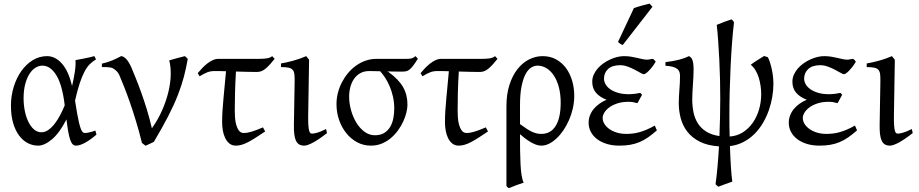

<svg xmlns="http://www.w3.org/2000/svg" viewBox="-20 -772 4962 1037"><path d="M204.1 -57.6Q223.1 -57.6 241.2 -70.3Q259.3 -83 275.4 -103.8Q291.5 -124.5 305.2 -150.6Q318.8 -176.8 329.6 -203.1Q316.4 -313.5 284.4 -365.5Q252.4 -417.5 209 -417.5Q190.4 -417.5 172.4 -406.7Q154.3 -396 139.9 -374Q125.5 -352.1 116.5 -318.8Q107.4 -285.6 107.4 -240.7Q107.4 -206.1 114 -173.1Q120.6 -140.1 133.1 -114.5Q145.5 -88.9 163.3 -73.2Q181.2 -57.6 204.1 -57.6ZM498.5 -451.2Q480 -440.4 464.8 -425.3Q449.7 -410.2 436.3 -384.8Q422.9 -359.4 410.4 -321.8Q397.9 -284.2 385.3 -228.5Q391.6 -187.5 396.7 -158.7Q401.9 -129.9 406.5 -110.6Q411.1 -91.3 415.3 -79.8Q419.4 -68.4 423.3 -62.7Q427.2 -57.1 431.2 -55.4Q435.1 -53.7 439 -53.7Q446.8 -53.7 462.2 -56.9Q477.5 -60.1 495.1 -66.9Q496.1 -62.5 497.6 -57.6Q499 -52.7 501 -44.9Q467.3 -16.1 439 -0.7Q410.6 14.6 390.1 14.6Q379.9 14.6 372.6 7.3Q365.2 0 359.4 -16.6Q353.5 -33.2 348.6 -60.3Q343.8 -87.4 338.9 -127Q301.8 -54.2 261 -19.8Q220.2 14.6 186 14.6Q156.7 14.6 130.1 1Q103.5 -12.7 83.3 -39.8Q63 -66.9 51 -107.4Q39.1 -147.9 39.1 -201.2Q39.1 -253.9 54 -302.5Q68.8 -351.1 95 -387.9Q121.1 -424.8 156.7 -446.8Q192.4 -468.8 234.4 -468.8Q278.8 -468.8 314.7 -428.2Q350.6 -387.7 369.1 -307.1Q378.4 -346.2 384 -382.6Q389.6 -418.9 387.7 -447.3Q398.4 -449.2 411.1 -451.7Q423.8 -454.1 437.5 -456.8Q451.2 -459.5 464.4 -462.4Q477.5 -465.3 489.3 -468.8Q493.2 -463.4 494.6 -459Q496.1 -454.6 498.5 -451.2Z M994.1 -453.6Q985.4 -403.8 972.9 -356.4Q960.4 -309.1 939.9 -256.8Q919.4 -204.6 888.2 -143.8Q856.9 -83 811 -5.9Q803.2 -1.5 789.3 4.6Q775.4 10.7 766.1 15.1L746.6 0Q731.9 -60.5 714.8 -116.5Q697.8 -172.4 681.4 -219.5Q665 -266.6 650.4 -303.2Q635.7 -339.8 626 -362.8Q618.7 -379.9 607.4 -390.1Q596.2 -400.4 587.4 -404.3Q582 -406.7 572.3 -408Q562.5 -409.2 553.2 -409.7Q542 -410.2 530.3 -409.7V-428.2Q561 -435.1 586.9 -446Q612.8 -457 634.3 -468.8Q645.5 -468.8 660.2 -454.8Q674.8 -440.9 690.4 -405.8Q698.2 -386.7 711.9 -353.3Q725.6 -319.8 741.2 -276.6Q756.8 -233.4 772.5 -182.9Q788.1 -132.3 800.3 -79.1Q834 -126.5 856.2 -177.5Q878.4 -228.5 889.9 -277.3Q901.4 -326.2 902.1 -369.6Q902.8 -413.1 894 -445.8Q916.5 -452.6 937.7 -458.3Q959 -463.9 978.5 -468.8Q982.4 -466.3 987.1 -461.2Q991.7 -456.1 994.1 -453.6Z M1412.1 -62Q1384.3 -43.5 1362.1 -29.1Q1339.8 -14.6 1321 -4.9Q1302.2 4.9 1285.9 9.8Q1269.5 14.6 1253.9 14.6Q1233.4 14.6 1219.2 3.2Q1205.1 -8.3 1196.3 -26.4Q1187.5 -44.4 1183.6 -66.9Q1179.7 -89.4 1179.7 -111.3Q1179.7 -168 1186.8 -238Q1193.8 -308.1 1200.7 -387.2Q1188 -387.7 1177 -387.9Q1166 -388.2 1157.2 -388.2H1137.2Q1117.2 -388.2 1099.9 -381.6Q1082.5 -375 1058.1 -359.9L1047.9 -377Q1059.6 -391.1 1072.8 -404.8Q1085.9 -418.5 1100.1 -429.4Q1114.3 -440.4 1129.4 -447.3Q1144.5 -454.1 1160.2 -454.1H1378.9Q1403.3 -454.1 1421.1 -456.8Q1439 -459.5 1450.2 -468.8L1463.4 -454.1Q1438.5 -422.4 1416.3 -402.8Q1394 -383.3 1368.7 -383.3Q1347.7 -383.3 1317.1 -384Q1286.6 -384.8 1254.4 -385.7Q1250.5 -321.3 1249.3 -269Q1248 -216.8 1248 -175.3Q1248 -159.7 1249.3 -138.7Q1250.5 -117.7 1255.6 -98.9Q1260.7 -80.1 1270.3 -66.9Q1279.8 -53.7 1296.9 -53.7Q1306.2 -53.7 1316.2 -55.4Q1326.2 -57.1 1338.4 -60.8Q1350.6 -64.5 1365.7 -70.1Q1380.9 -75.7 1400.4 -84Z M1746.1 -53.2Q1701.2 -18.1 1670.4 -1.7Q1639.6 14.6 1623.5 14.6Q1606.4 14.6 1595.5 7.8Q1584.5 1 1578.1 -12.9Q1571.8 -26.9 1569.3 -48.3Q1566.9 -69.8 1567.4 -99.1L1571.3 -326.7Q1571.8 -352.1 1570.3 -368.2Q1568.8 -384.3 1561.8 -393.6Q1554.7 -402.8 1539.6 -406.2Q1524.4 -409.7 1497.6 -409.7V-429.2Q1529.3 -434.6 1565.4 -444.6Q1601.6 -454.6 1633.8 -468.8L1649.4 -449.2L1644.5 -147.9Q1644 -114.3 1645.5 -94.7Q1647 -75.2 1649.9 -65.2Q1652.8 -55.2 1657 -52.7Q1661.1 -50.3 1666.5 -50.3Q1673.8 -50.3 1692.1 -54.9Q1710.4 -59.6 1741.2 -75.2Z M2109.4 -185.5Q2109.4 -219.7 2102.3 -250.5Q2095.2 -281.2 2084.2 -306.9Q2073.2 -332.5 2059.6 -353Q2045.9 -373.5 2033.2 -387.2Q2013.7 -387.7 1998 -387.9Q1982.4 -388.2 1974.1 -388.2Q1946.3 -388.2 1925.8 -376.7Q1905.3 -365.2 1892.1 -345.9Q1878.9 -326.7 1872.3 -301.8Q1865.7 -276.9 1865.7 -250Q1865.7 -213.9 1876 -177Q1886.2 -140.1 1904.5 -109.9Q1922.9 -79.6 1948.5 -60.5Q1974.1 -41.5 2004.9 -41.5Q2036.1 -41.5 2056.4 -54.7Q2076.7 -67.9 2088.4 -88.6Q2100.1 -109.4 2104.7 -135Q2109.4 -160.6 2109.4 -185.5ZM2236.8 -454.6Q2222.2 -431.2 2211.7 -417.5Q2201.2 -403.8 2192.1 -396.5Q2183.1 -389.2 2173.8 -387.2Q2164.6 -385.3 2151.9 -385.3Q2136.2 -385.3 2115 -385.5Q2093.8 -385.7 2070.8 -386.2L2078.1 -383.3Q2132.3 -344.2 2156.5 -302.5Q2180.7 -260.7 2180.7 -207Q2180.7 -187.5 2174.8 -163.6Q2168.9 -139.6 2157.5 -115Q2146 -90.3 2129.2 -67.1Q2112.3 -43.9 2090.3 -25.6Q2068.4 -7.3 2041.5 3.7Q2014.6 14.6 1982.9 14.6Q1942.9 14.6 1908.9 -3.7Q1875 -22 1850.1 -53Q1825.2 -84 1811.3 -124.5Q1797.4 -165 1797.4 -209.5Q1797.4 -239.3 1804.7 -269Q1812 -298.8 1825.9 -325.9Q1839.8 -353 1859.1 -376.5Q1878.4 -399.9 1902.6 -417.2Q1926.8 -434.6 1954.6 -444.3Q1982.4 -454.1 2013.2 -454.1H2162.6Q2177.2 -454.1 2186 -454.3Q2194.8 -454.6 2200.9 -456.1Q2207 -457.5 2212.2 -460.4Q2217.3 -463.4 2224.6 -468.8Z M2615.7 -62Q2587.9 -43.5 2565.7 -29.1Q2543.5 -14.6 2524.7 -4.9Q2505.9 4.9 2489.5 9.8Q2473.1 14.6 2457.5 14.6Q2437 14.6 2422.9 3.2Q2408.7 -8.3 2399.9 -26.4Q2391.1 -44.4 2387.2 -66.9Q2383.3 -89.4 2383.3 -111.3Q2383.3 -168 2390.4 -238Q2397.5 -308.1 2404.3 -387.2Q2391.6 -387.7 2380.6 -387.9Q2369.6 -388.2 2360.8 -388.2H2340.8Q2320.8 -388.2 2303.5 -381.6Q2286.1 -375 2261.7 -359.9L2251.5 -377Q2263.2 -391.1 2276.4 -404.8Q2289.6 -418.5 2303.7 -429.4Q2317.9 -440.4 2333 -447.3Q2348.1 -454.1 2363.8 -454.1H2582.5Q2606.9 -454.1 2624.8 -456.8Q2642.6 -459.5 2653.8 -468.8L2667 -454.1Q2642.1 -422.4 2619.9 -402.8Q2597.7 -383.3 2572.3 -383.3Q2551.3 -383.3 2520.8 -384Q2490.2 -384.8 2458 -385.7Q2454.1 -321.3 2452.9 -269Q2451.7 -216.8 2451.7 -175.3Q2451.7 -159.7 2452.9 -138.7Q2454.1 -117.7 2459.2 -98.9Q2464.4 -80.1 2473.9 -66.9Q2483.4 -53.7 2500.5 -53.7Q2509.8 -53.7 2519.8 -55.4Q2529.8 -57.1 2542 -60.8Q2554.2 -64.5 2569.3 -70.1Q2584.5 -75.7 2604 -84Z M2788.6 -101.6Q2810.1 -85.9 2825.9 -75.7Q2841.8 -65.4 2855 -59.6Q2868.2 -53.7 2879.6 -51.3Q2891.1 -48.8 2903.8 -48.8Q2954.6 -48.8 2981.4 -92.3Q3008.3 -135.7 3008.3 -217.3Q3008.3 -264.2 2998.3 -301.3Q2988.3 -338.4 2971.2 -364.3Q2954.1 -390.1 2931.4 -403.8Q2908.7 -417.5 2883.3 -417.5Q2865.2 -417.5 2848.1 -406.5Q2831.1 -395.5 2817.9 -370.4Q2804.7 -345.2 2796.6 -304.2Q2788.6 -263.2 2788.6 -203.1ZM3081.5 -255.4Q3081.5 -220.2 3074 -186.8Q3066.4 -153.3 3053.2 -123.3Q3040 -93.3 3022.7 -67.9Q3005.4 -42.5 2985.6 -24.2Q2965.8 -5.9 2945.1 4.4Q2924.3 14.6 2904.8 14.6Q2896 14.6 2885 12.2Q2874 9.8 2859.9 2.9Q2845.7 -3.9 2828.1 -15.9Q2810.5 -27.8 2788.6 -47.4V-34.7Q2788.6 2.4 2789.1 41Q2789.6 79.6 2791.3 113.8Q2793 147.9 2797.1 174.6Q2801.3 201.2 2808.6 214.4Q2786.1 221.7 2767.8 228.5Q2749.5 235.4 2729 244.1Q2723.6 241.7 2721.4 239.3Q2719.2 236.8 2715.3 232.4V-197.8Q2715.3 -263.7 2731.7 -314.2Q2748 -364.7 2775.4 -399.2Q2802.7 -433.6 2837.9 -451.2Q2873 -468.8 2910.6 -468.8Q2952.6 -468.8 2984.6 -450.7Q3016.6 -432.6 3038.1 -402.8Q3059.6 -373 3070.6 -334.5Q3081.5 -295.9 3081.5 -255.4Z M3521.5 -439Q3512.2 -422.9 3502.2 -410.2Q3492.2 -397.5 3483.4 -388.7Q3474.6 -379.9 3467.8 -375.5Q3460.9 -371.1 3457.5 -371.1Q3452.1 -371.1 3439 -378.7Q3425.8 -386.2 3408.2 -395.5Q3390.6 -404.8 3369.9 -412.4Q3349.1 -419.9 3329.6 -419.9Q3286.6 -419.9 3264.4 -399.4Q3242.2 -378.9 3242.2 -347.2Q3242.2 -332 3250.5 -317.1Q3258.8 -302.2 3275.6 -290.3Q3292.5 -278.3 3317.6 -270.8Q3342.8 -263.2 3377 -263.2Q3390.1 -263.2 3406.7 -265.1Q3423.3 -267.1 3438 -270.5L3447.8 -260.3L3422.9 -214.8Q3408.7 -218.8 3397.9 -220.5Q3387.2 -222.2 3375.5 -222.2Q3340.3 -222.2 3314 -213.4Q3287.6 -204.6 3270 -191.4Q3252.4 -178.2 3243.7 -163.1Q3234.9 -147.9 3234.9 -135.3Q3234.9 -118.2 3244.4 -102.8Q3253.9 -87.4 3271 -75.2Q3288.1 -63 3311.5 -55.9Q3335 -48.8 3362.8 -48.8Q3379.9 -48.8 3397.2 -50.8Q3414.6 -52.7 3433.1 -57.9Q3451.7 -63 3472.4 -71.8Q3493.2 -80.6 3516.6 -93.8L3527.8 -67.9Q3502.9 -45.9 3480.5 -30.3Q3458 -14.6 3434.1 -4.6Q3410.2 5.4 3383.8 10Q3357.4 14.6 3325.2 14.6Q3288.1 14.6 3257.6 5.4Q3227.1 -3.9 3205.1 -20.5Q3183.1 -37.1 3171.1 -59.8Q3159.2 -82.5 3159.2 -109.4Q3159.2 -130.4 3166.5 -149.2Q3173.8 -168 3187 -183.8Q3200.2 -199.7 3218 -212.2Q3235.8 -224.6 3256.3 -233.4Q3219.7 -247.1 3199.2 -270.8Q3178.7 -294.4 3178.7 -330.6Q3178.7 -351.1 3187 -369.4Q3195.3 -387.7 3209 -403.1Q3222.7 -418.5 3240.2 -430.7Q3257.8 -442.9 3276.9 -451.4Q3295.9 -460 3314.7 -464.4Q3333.5 -468.8 3349.6 -468.8Q3371.1 -468.8 3388.7 -465.8Q3406.2 -462.9 3421.6 -459.2Q3437 -455.6 3450.4 -452.6Q3463.9 -449.7 3477.5 -449.7Q3479 -449.7 3482.9 -450.4Q3486.8 -451.2 3491.5 -451.9Q3496.1 -452.6 3500.2 -453.4Q3504.4 -454.1 3505.9 -454.1Q3511.2 -451.7 3514.4 -447.8Q3517.6 -443.8 3521.5 -439ZM3343.8 -529.3Q3339.8 -530.3 3336.9 -531.5Q3334 -532.7 3331.1 -534.7Q3328.1 -536.6 3325.2 -539.1Q3322.3 -541.5 3317.9 -545.4L3403.8 -728.5Q3411.6 -731.4 3422.4 -734.6Q3433.1 -737.8 3444.8 -741.2Q3456.5 -744.6 3468 -747.3Q3479.5 -750 3488.8 -752.4L3503.9 -735.4Z M4127.4 -462.9Q4134.8 -448.2 4140.1 -430.4Q4145.5 -412.6 4149.4 -393.6Q4153.3 -374.5 4155.3 -355.5Q4157.2 -336.4 4157.2 -318.8Q4157.2 -285.2 4151.1 -248.8Q4145 -212.4 4132.6 -176.8Q4120.1 -141.1 4100.8 -108.2Q4081.5 -75.2 4055.4 -49.1Q4029.3 -22.9 3996.1 -5.4Q3962.9 12.2 3922.4 17.1Q3924.3 75.7 3927.5 126.5Q3930.7 177.2 3935.1 209Q3919.4 214.4 3898.4 221.9Q3877.4 229.5 3860.4 236.3Q3855 233.4 3852.3 230.7Q3849.6 228 3844.7 222.7Q3850.6 181.2 3855.2 129.2Q3859.9 77.1 3863.3 18.6Q3800.3 14.2 3758.5 -7.3Q3716.8 -28.8 3691.9 -61.3Q3667 -93.8 3656.5 -133.8Q3646 -173.8 3646 -214.4Q3646 -231 3647 -249.5Q3647.9 -268.1 3649.4 -287.1Q3650.9 -306.2 3651.9 -325.2Q3652.8 -344.2 3652.8 -361.8Q3652.8 -373 3649.9 -382.6Q3647 -392.1 3638.4 -399.2Q3629.9 -406.2 3614.5 -410.9Q3599.1 -415.5 3574.2 -417V-436.5Q3616.7 -441.4 3647.7 -449.5Q3678.7 -457.5 3700.7 -468.8Q3706.5 -466.3 3711.2 -461.9Q3715.8 -457.5 3719.2 -449.5Q3722.7 -441.4 3724.4 -428Q3726.1 -414.6 3726.1 -394Q3726.1 -375.5 3724.9 -355.2Q3723.6 -335 3722.4 -314.5Q3721.2 -293.9 3720 -274.2Q3718.8 -254.4 3718.8 -236.3Q3718.8 -199.2 3725.6 -165.8Q3732.4 -132.3 3749.3 -105.7Q3766.1 -79.1 3794.4 -61.3Q3822.8 -43.5 3865.7 -37.1Q3867.7 -86.9 3868.9 -137.5Q3870.1 -188 3870.1 -238.8Q3870.1 -289.1 3868.9 -343Q3867.7 -397 3865 -449.7Q3862.3 -502.4 3858.9 -550.8Q3855.5 -599.1 3851.1 -637.7Q3875 -647.9 3894.8 -655Q3914.6 -662.1 3931.6 -667.5Q3935.1 -664.6 3939.2 -659.4Q3943.4 -654.3 3944.3 -650.9Q3938.5 -602.5 3933.8 -541.5Q3929.2 -480.5 3926 -413.3Q3922.9 -346.2 3921.1 -276.4Q3919.4 -206.5 3919.4 -141.1Q3919.4 -115.7 3919.7 -88.9Q3919.9 -62 3920.9 -34.7Q3960 -37.1 3991.5 -56.9Q4022.9 -76.7 4045.2 -108.2Q4067.4 -139.6 4079.3 -179.9Q4091.3 -220.2 4091.3 -264.2Q4091.3 -284.2 4088.1 -307.1Q4085 -330.1 4078.4 -351.6Q4071.8 -373 4060.8 -391.8Q4049.8 -410.6 4034.7 -422.4Q4042.5 -428.2 4051.8 -434.6Q4061 -440.9 4070.8 -447Q4080.6 -453.1 4089.8 -459Q4099.1 -464.8 4107.4 -469.7Q4114.3 -466.8 4117.4 -466.1Q4120.6 -465.3 4127.4 -462.9Z M4602.5 -439Q4593.3 -422.9 4583.3 -410.2Q4573.2 -397.5 4564.5 -388.7Q4555.7 -379.9 4548.8 -375.5Q4542 -371.1 4538.6 -371.1Q4533.2 -371.1 4520 -378.7Q4506.8 -386.2 4489.3 -395.5Q4471.7 -404.8 4450.9 -412.4Q4430.2 -419.9 4410.6 -419.9Q4367.7 -419.9 4345.5 -399.4Q4323.2 -378.9 4323.2 -347.2Q4323.2 -332 4331.5 -317.1Q4339.8 -302.2 4356.7 -290.3Q4373.5 -278.3 4398.7 -270.8Q4423.8 -263.2 4458 -263.2Q4471.2 -263.2 4487.8 -265.1Q4504.4 -267.1 4519 -270.5L4528.8 -260.3L4503.9 -214.8Q4489.7 -218.8 4479 -220.5Q4468.3 -222.2 4456.5 -222.2Q4421.4 -222.2 4395 -213.4Q4368.7 -204.6 4351.1 -191.4Q4333.5 -178.2 4324.7 -163.1Q4315.9 -147.9 4315.9 -135.3Q4315.9 -118.2 4325.4 -102.8Q4335 -87.4 4352.1 -75.2Q4369.1 -63 4392.6 -55.9Q4416 -48.8 4443.8 -48.8Q4460.9 -48.8 4478.3 -50.8Q4495.6 -52.7 4514.2 -57.9Q4532.7 -63 4553.5 -71.8Q4574.2 -80.6 4597.7 -93.8L4608.9 -67.9Q4584 -45.9 4561.5 -30.3Q4539.1 -14.6 4515.1 -4.6Q4491.2 5.4 4464.8 10Q4438.5 14.6 4406.2 14.6Q4369.1 14.6 4338.6 5.4Q4308.1 -3.9 4286.1 -20.5Q4264.2 -37.1 4252.2 -59.8Q4240.2 -82.5 4240.2 -109.4Q4240.2 -130.4 4247.6 -149.2Q4254.9 -168 4268.1 -183.8Q4281.2 -199.7 4299.1 -212.2Q4316.9 -224.6 4337.4 -233.4Q4300.8 -247.1 4280.3 -270.8Q4259.8 -294.4 4259.8 -330.6Q4259.8 -351.1 4268.1 -369.4Q4276.4 -387.7 4290 -403.1Q4303.7 -418.5 4321.3 -430.7Q4338.9 -442.9 4357.9 -451.4Q4377 -460 4395.8 -464.4Q4414.6 -468.8 4430.7 -468.8Q4452.1 -468.8 4469.7 -465.8Q4487.3 -462.9 4502.7 -459.2Q4518.1 -455.6 4531.5 -452.6Q4544.9 -449.7 4558.6 -449.7Q4560.1 -449.7 4564 -450.4Q4567.9 -451.2 4572.5 -451.9Q4577.1 -452.6 4581.3 -453.4Q4585.4 -454.1 4586.9 -454.1Q4592.3 -451.7 4595.5 -447.8Q4598.6 -443.8 4602.5 -439Z M4909.7 -53.2Q4864.7 -18.1 4834 -1.7Q4803.2 14.6 4787.1 14.6Q4770 14.6 4759 7.8Q4748 1 4741.7 -12.9Q4735.4 -26.9 4732.9 -48.3Q4730.5 -69.8 4731 -99.1L4734.9 -326.7Q4735.4 -352.1 4733.9 -368.2Q4732.4 -384.3 4725.3 -393.6Q4718.3 -402.8 4703.1 -406.2Q4688 -409.7 4661.1 -409.7V-429.2Q4692.9 -434.6 4729 -444.6Q4765.1 -454.6 4797.4 -468.8L4813 -449.2L4808.1 -147.9Q4807.6 -114.3 4809.1 -94.7Q4810.5 -75.2 4813.5 -65.2Q4816.4 -55.2 4820.6 -52.7Q4824.7 -50.3 4830.1 -50.3Q4837.4 -50.3 4855.7 -54.9Q4874 -59.6 4904.8 -75.2Z"/></svg>

Font: Gentium Plus
Style: Regular
Weight: 400
Designer: J. Victor Gaultney, Annie Olsen, Iska Routamaa
Foundry: SIL International
Version: Version 1.510